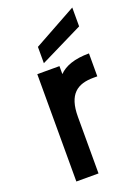

<svg xmlns="http://www.w3.org/2000/svg" viewBox="-151 -863 675 928"><g transform="rotate(-20 187.0 -398.5)"><path d="M75 -552V0H189V-291C189 -408 241 -443 325 -443H344V-561C269 -561 219 -542 189 -511V-552ZM123 -591 344 -700V-797L123 -675Z"/></g></svg>

Font: Malmofest Medium
Style: Regular
Weight: 500
Designer: Jonny Pinhorn (Poppins), Kolossal
Version: Version 1.004;Glyphs 3.1.2 (3151)